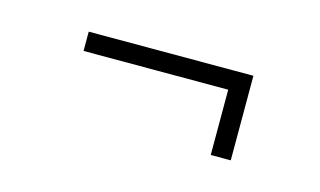

<svg xmlns="http://www.w3.org/2000/svg" viewBox="-33 -305 417 250"><g transform="rotate(15 175.0 -180.0)"><path d="M64 -211V-237H286V-211ZM259 -123V-237H286V-123Z"/></g></svg>

Font: Darker Grotesque Light Light
Style: Regular
Weight: 300
Version: Version 1.000;gftools[0.9.28]